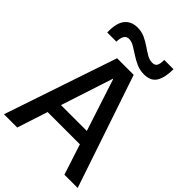

<svg xmlns="http://www.w3.org/2000/svg" viewBox="-311 -1223 1350 1350"><g transform="rotate(45 363.5 -548.0)"><path d="M-3 0 281 -841H446L730 0H598L524 -228H203L129 0ZM235 -329H492L365 -718H362ZM494 -894Q454 -894 419 -909.5Q384 -925 354 -945Q324 -965 297.5 -980.5Q271 -996 248 -997Q218 -998 206.5 -975Q195 -952 195 -920H104Q101 -1012 135 -1054Q169 -1096 230 -1096Q271 -1096 304.5 -1080.5Q338 -1065 367.5 -1044.5Q397 -1024 423.5 -1008.5Q450 -993 478 -993Q505 -993 514.5 -1011Q524 -1029 524 -1067H616Q616 -984 589 -939Q562 -894 494 -894Z"/></g></svg>

Font: Matangi
Style: Bold
Weight: 700
Designer: Prashant Pant
Foundry: The Graphic Ant
Version: Version 3.002